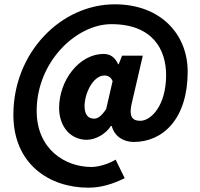

<svg xmlns="http://www.w3.org/2000/svg" viewBox="-20 -694 926 890"><path d="M390 176C447 176 501 160 558 132L516 46C484 66 436 80 404 80C282 80 150 -2 150 -180C150 -408 334 -582 496 -582C688 -582 750 -464 750 -346C750 -204 680 -134 630 -134C590 -134 578 -158 590 -212L642 -436H546L530 -396H528C512 -430 490 -444 460 -444C348 -444 254 -322 254 -194C254 -106 308 -46 382 -46C422 -46 470 -72 494 -110H498C511 -60 554 -36 600 -36C736 -36 850 -144 850 -362C850 -534 726 -674 512 -674C262 -674 42 -450 42 -162C42 66 208 176 390 176ZM416 -144C386 -144 372 -166 372 -202C372 -262 412 -344 464 -344C482 -344 494 -336 502 -318L472 -188C450 -156 434 -144 416 -144Z"/></svg>

Font: Source Sans Pro Black
Style: Italic
Weight: 900
Italic angle: -11°
Designer: Paul D. Hunt
Foundry: Adobe Systems Incorporated
Version: Version 3.006;hotconv 1.0.111;makeotfexe 2.5.65597